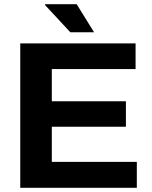

<svg xmlns="http://www.w3.org/2000/svg" viewBox="-20 -892 723 912"><path d="M426.8 -738.8H314L193.8 -868.2L194.8 -872.1H344.2ZM76.2 0V-686H624V-564H226.1V-411.1H578.1V-290H226.1V-123H629.9V0Z"/></svg>

Font: Archivo
Style: Bold
Weight: 700
Designer: Hector Gatti
Foundry: Omnibus-Type
Version: Version 2.001